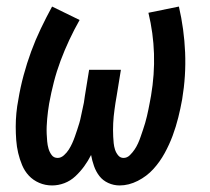

<svg xmlns="http://www.w3.org/2000/svg" viewBox="-20 -558 640 586"><path d="M139 8Q118 8 99.5 0Q81 -8 68 -22Q55 -36 47.5 -54Q40 -72 35.5 -91Q31 -110 29.5 -130.5Q28 -151 28 -171.5Q28 -192 30 -213Q32 -234 36 -254Q42 -291 52 -328Q62 -365 75 -400.5Q88 -436 104.5 -470.5Q121 -505 139 -538L223 -497Q206 -467 191.5 -436Q177 -405 165 -373Q153 -341 144.5 -308Q136 -275 130 -242Q128 -230 126.5 -218.5Q125 -207 124 -195.5Q123 -184 122.5 -172.5Q122 -161 122.5 -149.5Q123 -138 124 -126.5Q125 -115 128 -104.5Q131 -94 137.5 -85Q144 -76 156 -76Q166 -76 175 -84Q184 -92 190 -101.5Q196 -111 200.5 -121Q205 -131 208.5 -141Q212 -151 215.5 -161.5Q219 -172 222 -182Q225 -192 227 -202.5Q229 -213 231.5 -223.5Q234 -234 236 -244.5Q238 -255 239 -265L252 -345H349L336 -265Q334 -255 332.5 -244.5Q331 -234 329.5 -223.5Q328 -213 327 -202.5Q326 -192 325.5 -182Q325 -172 325 -161.5Q325 -151 325.5 -141Q326 -131 327 -121Q328 -111 331 -101.5Q334 -92 340.5 -84Q347 -76 357 -76Q368 -76 376.5 -84.5Q385 -93 391 -102Q397 -111 401.5 -121Q406 -131 409.5 -141.5Q413 -152 416.5 -162Q420 -172 423 -182.5Q426 -193 428.5 -203.5Q431 -214 433 -224Q435 -234 437 -244.5Q439 -255 441 -266Q452 -331 450 -394Q448 -457 433 -519L526 -538Q542 -469 545 -398Q548 -327 536 -255Q531 -227 524 -199Q517 -171 507 -144Q497 -117 482.5 -90.5Q468 -64 448 -42Q428 -20 400.5 -6Q373 8 345 8Q327 8 310.5 0.5Q294 -7 283.5 -20.5Q273 -34 267 -51Q261 -68 258 -85Q249 -67 237 -50.5Q225 -34 210 -20Q195 -6 176.5 1Q158 8 139 8Z"/></svg>

Font: Iosevka Curly Slab MdEx
Style: Italic
Weight: 500
Width: 7
Italic angle: -9°
Monospace: yes
Designer: Belleve Invis
Foundry: Belleve Invis
Version: Version 11.0.0; ttfautohint (v1.8.3)